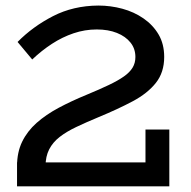

<svg xmlns="http://www.w3.org/2000/svg" viewBox="-20 -654 669 674"><path d="M39.8 0V-83.8H490.7V-199.3H574.4V0ZM556.4 -454Q556.4 -400 527.2 -363.1Q498 -326.2 445.9 -298.5Q393.8 -270.8 325.8 -242.7Q282.5 -224.7 248 -208.3Q213.6 -192 189.5 -173.3Q165.4 -154.6 152.7 -129.8Q139.9 -105 139.9 -70.9H39.8Q39.8 -119.6 57.8 -156.6Q75.8 -193.5 108.5 -222.6Q141.3 -251.6 185.9 -275.5Q230.5 -299.3 283.7 -321.2Q329.7 -340.2 362.3 -355.8Q394.8 -371.3 415.2 -385.8Q435.6 -400.2 445.4 -416.5Q455.3 -432.8 455.3 -453.8Q455.3 -483.1 438.1 -504.6Q421 -526.2 390.5 -538.4Q360.1 -550.6 319.7 -550.6Q278 -550.6 238.3 -537.2Q198.7 -523.8 162.6 -500.3Q126.4 -476.8 93.1 -445.2L41.7 -506.7Q94.8 -560.6 166 -597.3Q237.2 -633.9 325.2 -634.5Q368.2 -634.5 409.4 -623.4Q450.5 -612.3 483.8 -589.3Q517.1 -566.3 536.8 -532.8Q556.4 -499.3 556.4 -454Z"/></svg>

Font: BioRhyme ExtraBold
Style: Regular
Weight: 800
Designer: Aoife Mooney
Foundry: Aoife Mooney Type
Version: Version 1.600;gftools[0.9.33]